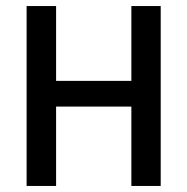

<svg xmlns="http://www.w3.org/2000/svg" viewBox="-20 -615 620 635"><path d="M68 0V-595H165.5V-347.5H414.5V-595H511.5V0H414.5V-262.5H165.5V0Z"/></svg>

Font: Encode Sans SC Condensed Medium
Style: Regular
Weight: 500
Width: 3
Designer: Multiple Designers
Foundry: Impallari Type
Version: Version 3.002